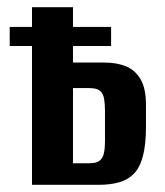

<svg xmlns="http://www.w3.org/2000/svg" viewBox="-20 -514 458 534"><path d="M69 0V-494H183V-340H271Q305 -340 330.5 -329.5Q356 -319 371 -293.5Q386 -268 386 -222V-162Q386 -112 377.5 -80Q369 -48 352.5 -31Q336 -14 311.5 -7Q287 0 255 0ZM183 -60H229Q248 -60 257 -67Q266 -74 269 -88Q272 -102 272 -120V-204Q272 -225 269.5 -239.5Q267 -254 258 -261.5Q249 -269 228 -269H183ZM7 -386V-439H289V-386Z"/></svg>

Font: Alumni Sans
Style: Bold
Weight: 700
Designer: Robert E. Leuschke
Foundry: Robert E. Leuschke
Version: Version 1.018